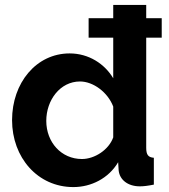

<svg xmlns="http://www.w3.org/2000/svg" viewBox="-20 -750 685 780"><path d="M637 -597V-676H574V-730H440V-676H340V-597H440V-432C405 -491 340 -533 263 -533C127 -533 29 -413 29 -262C29 -110 133 10 278 10C350 10 421 -25 460 -91L462 -58C466 -19 500 7 548 7C563 7 580 5 605 0V-109C582 -111 574 -121 574 -150V-597ZM440 -192C422 -141 364 -104 313 -104C229 -104 168 -172 168 -259C168 -343 224 -419 305 -419C359 -419 418 -375 440 -317Z"/></svg>

Font: FIGSv2-sans-serif
Style: Bold
Weight: 700
Designer: Matt McInerney, Pablo Impallari, Rodrigo Fuenzalida,Mirko Velimirovic
Foundry: Matt McInerney, Pablo Impallari, Rodrigo Fuenzalida
Version: Version 4.021;hotconv 1.0.109;makeotfexe 2.5.65596